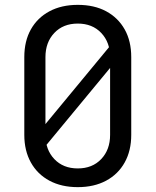

<svg xmlns="http://www.w3.org/2000/svg" viewBox="-20 -760 640 790"><path d="M93 -160 432 -570H507L168 -160ZM300 10Q233 10 183.5 -16.5Q134 -43 107 -91.5Q80 -140 80 -205V-525Q80 -591 107 -639Q134 -687 183.5 -713.5Q233 -740 300 -740Q368 -740 417 -713.5Q466 -687 493 -639Q520 -591 520 -525V-205Q520 -140 493 -91.5Q466 -43 416.5 -16.5Q367 10 300 10ZM300 -67Q360 -67 396.5 -105.5Q433 -144 433 -205V-525Q433 -586 396.5 -624.5Q360 -663 300 -663Q240 -663 203.5 -624.5Q167 -586 167 -525V-205Q167 -144 203.5 -105.5Q240 -67 300 -67Z"/></svg>

Font: Atlassian Mono
Style: Regular
Weight: 400
Monospace: yes
Designer: Philipp Nurullin, Konstantin Bulenkov
Foundry: Modifications by Atlassian Pty Ltd, manufactured by JetBrains
Version: Version 2.304